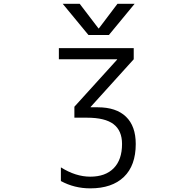

<svg xmlns="http://www.w3.org/2000/svg" viewBox="-20 -777 1040 1027"><path d="M294.9 -519.5H695.3V-460L464.8 -205.1V-203.1H502.9Q601.6 -203.1 653.8 -152.8Q706.1 -102.5 706.1 -6.8Q706.1 108.4 642.6 169.4Q579.1 230.5 462.9 230.5Q377.9 230.5 305.7 191.4V118.2Q384.8 168 462.9 168Q543.9 168 588.4 122.6Q632.8 77.1 632.8 -6.8Q632.8 -78.1 587.4 -112.8Q542 -147.5 445.3 -147.5H377.9V-206.1L606.4 -458V-460H294.9ZM608.4 -756.8H700.2L562.5 -589.8H453.1L315.4 -756.8H406.2L506.8 -625H508.8Z"/></svg>

Font: Gen Shin Gothic Monospace Normal
Style: Regular
Weight: 350
Designer: [Source Han Sans]
Ryoko NISHIZUKA  (kana & ideographs); Paul D. Hunt (Latin, Greek & Cyrillic); Wenlong ZHANG  (bopomofo
Version: Version 1.002.20150607